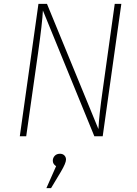

<svg xmlns="http://www.w3.org/2000/svg" viewBox="-20 -702 705 989"><path d="M605 -682 509 0H466L201 -648Q198 -585 176 -429L115 0H82L178 -682H222L487 -37Q490 -105 509 -238L571 -682ZM289 90Q303 90 311.5 98.5Q320 107 320 120Q320 138 294 182L243 267H219L269 154Q252 143 252 126Q252 111 262 100.5Q272 90 289 90Z"/></svg>

Font: Fira Sans UltraLight
Style: Italic
Weight: 200
Italic angle: -8°
Designer: Carrois Corporate & Edenspiekermann AG
Foundry: Carrois Corporate GbR & Edenspiekermann AG
Version: Version 4.203;PS 004.203;hotconv 1.0.88;makeotf.lib2.5.64775